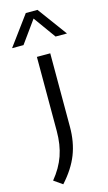

<svg xmlns="http://www.w3.org/2000/svg" viewBox="-196 -863 647 1145"><g transform="rotate(-15 127.5 -290.0)"><path d="M43.5 232 -9.5 195Q41.5 133 64.8 66.2Q88 -0.5 88 -84.5V-542.5H170.5V-88Q170.5 5 140.8 81.2Q111 157.5 43.5 232ZM-41.5 -631 92 -812.5H164L297.5 -631H227L128 -768.5L29 -631Z"/></g></svg>

Font: Encode Sans Expanded
Style: Regular
Weight: 400
Width: 7
Designer: Multiple Designers
Foundry: Impallari Type
Version: Version 3.000; ttfautohint (v1.8.3) -l 8 -r 50 -G 200 -x 14 